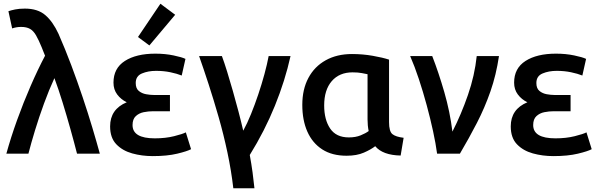

<svg xmlns="http://www.w3.org/2000/svg" viewBox="-20 -822 3215 1027"><path d="M14 0Q38 -87 71.5 -180Q105 -273 143.5 -361.5Q182 -450 221 -524Q216 -536 211.5 -547.5Q207 -559 203 -569Q187 -608 173 -632.5Q159 -657 140.5 -667.5Q122 -678 93 -678Q68 -678 45 -670L25 -762Q39 -767 61 -771.5Q83 -776 113 -776Q182 -776 222.5 -741Q263 -706 293 -641Q329 -559 361.5 -472.5Q394 -386 422.5 -301Q451 -216 474 -139Q497 -62 514 0H392Q377 -59 357 -130.5Q337 -202 315 -273.5Q293 -345 271 -404Q242 -341 215.5 -268.5Q189 -196 167.5 -125.5Q146 -55 132 0Z M797 13Q739 13 687 -1.5Q635 -16 602 -50.5Q569 -85 569 -146Q569 -238 658 -275Q627 -290 607 -316.5Q587 -343 587 -380Q587 -457 648 -496Q709 -535 811 -535Q863 -535 908.5 -525.5Q954 -516 972 -507L952 -418Q927 -428 891.5 -435.5Q856 -443 815 -443Q772 -443 739 -429Q706 -415 706 -378Q706 -349 722.5 -335.5Q739 -322 761.5 -318Q784 -314 802 -314H889V-227H799Q774 -227 749 -222Q724 -217 706.5 -201Q689 -185 689 -153Q689 -82 808 -82Q865 -82 911 -93.5Q957 -105 974 -114L1002 -24Q982 -13 928 0Q874 13 797 13ZM779 -579 718 -624 838 -802 917 -743Z M1228 185Q1217 90 1196.5 -6.5Q1176 -103 1149.5 -195.5Q1123 -288 1096 -371Q1069 -454 1045 -522H1167Q1180 -487 1195 -438.5Q1210 -390 1225.5 -335.5Q1241 -281 1255.5 -226Q1270 -171 1281 -123Q1302 -161 1322.5 -211.5Q1343 -262 1361.5 -317Q1380 -372 1394.5 -425.5Q1409 -479 1417 -522H1534Q1505 -391 1450.5 -256.5Q1396 -122 1316 7Q1325 56 1331 100.5Q1337 145 1341 185Z M1834 11Q1756 11 1703.5 -23Q1651 -57 1624 -118Q1597 -179 1597 -261Q1597 -344 1629.5 -405Q1662 -466 1722 -499.5Q1782 -533 1863 -533Q1920 -533 1974 -523.5Q2028 -514 2061 -503V-169Q2061 -119 2079 -104.5Q2097 -90 2139 -85L2123 10Q2075 9 2041 -3.5Q2007 -16 1987 -40Q1964 -22 1926 -5.5Q1888 11 1834 11ZM1846 -87Q1882 -87 1909 -98Q1936 -109 1952 -121Q1946 -150 1946 -183V-425Q1936 -427 1915.5 -431Q1895 -435 1866 -435Q1795 -435 1754.5 -388Q1714 -341 1714 -258Q1714 -182 1746 -134.5Q1778 -87 1846 -87Z M2318 0Q2311 -53 2296.5 -120Q2282 -187 2262.5 -259Q2243 -331 2220.5 -399Q2198 -467 2174 -522H2292Q2326 -435 2356.5 -329.5Q2387 -224 2400 -118Q2447 -210 2483 -314Q2519 -418 2530 -522H2649Q2634 -421 2603.5 -333.5Q2573 -246 2531 -164.5Q2489 -83 2440 0Z M2940 13Q2882 13 2830 -1.5Q2778 -16 2745 -50.5Q2712 -85 2712 -146Q2712 -238 2801 -275Q2770 -290 2750 -316.5Q2730 -343 2730 -380Q2730 -457 2791 -496Q2852 -535 2954 -535Q3006 -535 3051.5 -525.5Q3097 -516 3115 -507L3095 -418Q3070 -428 3034.5 -435.5Q2999 -443 2958 -443Q2915 -443 2882 -429Q2849 -415 2849 -378Q2849 -349 2865.5 -335.5Q2882 -322 2904.5 -318Q2927 -314 2945 -314H3032V-227H2942Q2917 -227 2892 -222Q2867 -217 2849.5 -201Q2832 -185 2832 -153Q2832 -82 2951 -82Q3008 -82 3054 -93.5Q3100 -105 3117 -114L3145 -24Q3125 -13 3071 0Q3017 13 2940 13Z"/></svg>

Font: Ubuntu Sans SemiBold
Style: Regular
Weight: 600
Designer: Dalton Maag Ltd
Foundry: Dalton Maag Ltd
Version: Version 1.006; ttfautohint (v1.8.4.7-5d5b)